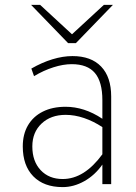

<svg xmlns="http://www.w3.org/2000/svg" viewBox="-20 -752 557 784"><path d="M236 12Q159 12 116 -32Q73 -76 73 -154Q73 -204 94.2 -240.2Q115.5 -276.5 154.8 -296.2Q194 -316 248 -316Q285.5 -316 323 -304Q360.5 -292 398 -267V-343Q398 -418 367.5 -454Q337 -490 273 -490Q238.5 -490 198.2 -477.2Q158 -464.5 119 -441L108 -472Q151.5 -497 194.2 -510Q237 -523 276 -523Q352 -523 393 -480.2Q434 -437.5 434 -358V0H398V-80Q367.5 -36.5 324.2 -12.2Q281 12 236 12ZM236 -21Q280.5 -21 321 -46.5Q361.5 -72 398 -122V-233Q361.5 -257 323.2 -270Q285 -283 248 -283Q187.5 -283 149.8 -247.5Q112 -212 112 -154Q112 -93.5 146 -57.2Q180 -21 236 -21ZM258 -576 107 -732H144L274 -612L404 -732H441L290 -576Z"/></svg>

Font: Overpass Thin
Style: Regular
Weight: 250
Designer: Delve Withrington, Dave Bailey, Thomas Jockin
Foundry: Delve Fonts LLC
Version: Version 4.000